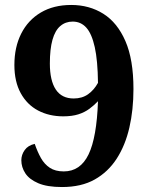

<svg xmlns="http://www.w3.org/2000/svg" viewBox="-20 -744 605 774"><path d="M230 10Q170 10 134 -5.5Q98 -21 82 -45.5Q66 -70 66 -98Q66 -120 79.5 -139Q93 -158 120 -164Q131 -132 145 -107Q159 -82 181 -67.5Q203 -53 237 -53Q304 -53 337 -121.5Q370 -190 375 -336Q360 -320 340.5 -305.5Q321 -291 295.5 -283Q270 -275 235 -275Q178 -275 133.5 -298.5Q89 -322 63.5 -368.5Q38 -415 38 -482Q38 -554 65.5 -608.5Q93 -663 144.5 -693.5Q196 -724 267 -724Q340 -724 396.5 -688.5Q453 -653 485.5 -578.5Q518 -504 518 -385Q518 -301 501.5 -229.5Q485 -158 450.5 -104.5Q416 -51 362 -20.5Q308 10 230 10ZM277 -347Q311 -347 335 -364Q359 -381 375 -410Q374 -500 362 -554Q350 -608 328 -632.5Q306 -657 273 -657Q244 -657 223 -639Q202 -621 191.5 -583.5Q181 -546 181 -488Q181 -419 205 -383Q229 -347 277 -347Z"/></svg>

Font: Noto Serif Hebrew
Style: Bold
Weight: 700
Version: Version 2.003